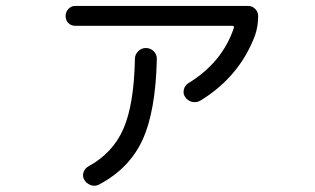

<svg xmlns="http://www.w3.org/2000/svg" viewBox="-20 -586 1040 633"><path d="M227.5 -501Q213.9 -501 205.1 -510.3Q196.3 -519.5 196.3 -533.2Q196.3 -546.9 205.6 -556.6Q214.8 -566.4 227.5 -566.4H798.8Q811.5 -566.4 821.3 -556.6Q831.1 -546.9 831.1 -533.2Q831.1 -500 821.3 -470.7Q770.5 -334 641.6 -254.9Q628.9 -247.1 614.3 -250Q599.6 -252.9 590.8 -265.6Q583 -276.4 585.9 -290Q588.9 -303.7 600.6 -311.5Q712.9 -379.9 751 -494.1Q752.9 -501 745.1 -501ZM424.8 -391.6Q424.8 -406.2 435.5 -417Q446.3 -427.7 460.9 -427.7Q475.6 -427.7 486.3 -417.5Q497.1 -407.2 497.1 -391.6Q493.2 -218.8 449.7 -124.5Q406.2 -30.3 306.6 22.5Q293 29.3 279.3 24.4Q265.6 19.5 257.8 6.8Q251 -4.9 255.4 -18.1Q259.8 -31.2 272.5 -38.1Q352.5 -82 387.2 -162.1Q421.9 -242.2 424.8 -391.6Z"/></svg>

Font: Rounded Mgen+ 1m regular
Style: Regular
Weight: 400
Designer: [Source Han Sans]
Ryoko NISHIZUKA  (kana & ideographs); Paul D. Hunt (Latin, Greek & Cyrillic); Wenlong ZHANG  (bopomofo
Version: Version 1.059.20150602